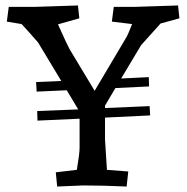

<svg xmlns="http://www.w3.org/2000/svg" viewBox="-20 -678 685 702"><path d="M117 -237 116 -272 266 -278 224 -348 114 -343 112 -378 204 -382 119 -523Q77 -571 59 -590L5 -599L12 -653H111L265 -658L270 -611L192 -589Q227 -511 234 -499L326 -346L444 -545Q447 -550 463 -590L389 -599L396 -653H476L631 -658L636 -611L567 -592L496 -513L423 -391L524 -396L525 -362L402 -356L364 -292V-283L527 -290L529 -256L364 -248V-167L371 -57L449 -51L443 4Q355 0 284 0L189 4L184 -48L261 -57Q271 -117 271 -137V-244Z"/></svg>

Font: Andada
Style: Regular
Weight: 400
Designer: Carolina Giovagnoli
Foundry: Carolina Giovagnoli
Version: Version 1.003